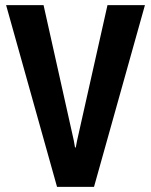

<svg xmlns="http://www.w3.org/2000/svg" viewBox="-20 -731 591 751"><path d="M268.6 -181.6Q269.5 -174.8 273.4 -154.3Q274.4 -154.3 276.4 -154.3Q277.3 -161.1 281.2 -179.7Q311.5 -312.5 400.4 -710.9Q436.5 -710.9 546.9 -710.9Q497.1 -533.2 347.7 0Q311.5 0 203.1 0Q153.3 -177.7 3.9 -710.9Q41 -710.9 150.4 -710.9Q179.7 -578.1 268.6 -181.6Z"/></svg>

Font: Noto Sans Hebrew DECATHLON 
Style: Bold
Weight: 400
Designer: Monotype Design Team
Version: Version 2.000;GOOG;noto-fonts:20170220:a8a215d2e889